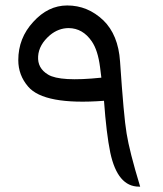

<svg xmlns="http://www.w3.org/2000/svg" viewBox="-20 -699 604 713"><path d="M366.2 -324.7C372.1 -243.2 379.9 -178.7 389.6 -131.8C407.7 -47.9 442.9 -5.9 496.1 -5.9H500.5C473.6 -94.2 457 -160.2 450.2 -203.1C442.9 -245.6 435.1 -334.5 425.8 -470.7C421.4 -537.1 400.4 -587.9 363.8 -623.5C325.2 -660.2 280.8 -678.7 229.5 -678.7C182.1 -678.7 140.1 -658.2 103.5 -617.7C66.4 -577.6 47.9 -530.3 47.9 -475.6C47.9 -438.5 60.1 -405.8 84.5 -377.4C124 -331.1 218.3 -313.5 366.2 -324.7ZM356.4 -410.6C254.4 -399.9 188.5 -403.8 158.7 -421.9C131.8 -438 119.6 -460.4 121.6 -490.2C123.5 -519 138.2 -544.9 165.5 -568.4C186.5 -585.9 210 -594.7 235.4 -594.7C270 -594.2 298.3 -578.1 320.8 -545.4C335.9 -523.4 346.2 -491.7 351.6 -449.2Z"/></svg>

Font: Gandom
Style: Regular
Weight: 400
Foundry: DejaVu fonts team - Redesigned by Saber Rastikerdar - Based on Samim Font
Version: Version 0.8